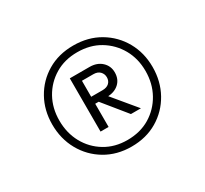

<svg xmlns="http://www.w3.org/2000/svg" viewBox="-98 -844 764 715"><g transform="rotate(-30 284.0 -486.5)"><path d="M284.2 -269Q221.5 -269 172.6 -298.1Q123.8 -327.2 96.1 -376.9Q68.5 -426.6 68.5 -487.7Q68.5 -548.8 95.8 -597.6Q123 -646.5 171.3 -675.2Q219.6 -704 283 -704Q346.5 -704 395.4 -675.1Q444.3 -646.2 471.9 -597.2Q499.5 -548.1 499.5 -487.2Q499.5 -425.7 471.9 -376.1Q444.2 -326.5 395.9 -297.8Q347.6 -269 284.2 -269ZM282.7 -298Q338.2 -298 379.9 -323.1Q421.5 -348.2 445.4 -391.1Q469.2 -433.9 469.2 -487.7Q469.2 -540.5 445.4 -582.8Q421.5 -625 380 -650Q338.5 -675 283.1 -675Q228.8 -675 187.2 -650Q145.8 -625 122.2 -582.8Q98.8 -540.5 98.8 -487.7Q98.8 -433.9 122.2 -391.1Q145.8 -348.2 187.4 -323.1Q229.1 -298 282.7 -298ZM232 -475.2V-505.2H294.5Q312.8 -505.2 322.8 -514.5Q332.8 -523.8 332.8 -539.1Q332.8 -553.5 322.9 -563.8Q313 -574 294.5 -574H232V-604.5H295.8Q328 -604.5 347.8 -586.1Q367.5 -567.8 367.5 -540.2Q367.5 -510.5 347.8 -492.9Q328 -475.2 295.8 -475.2ZM211.2 -375.5V-604.5H245.8V-375.5ZM341.8 -375.5 258.5 -478 291.2 -488.2 384.8 -375.5Z"/></g></svg>

Font: Marine Company Thin
Style: Regular
Weight: 100
Designer: Rodrigo Fuenzalida
Foundry: fragTYPE
Version: Version 1.000